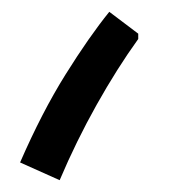

<svg xmlns="http://www.w3.org/2000/svg" viewBox="-20 -752 323 325"><path d="M165 -732 214 -695V-686Q178 -636 143.5 -574.5Q109 -513 81 -447L14 -477Q51 -562 91 -626Q131 -690 165 -732Z"/></svg>

Font: Fustat Medium
Style: Regular
Weight: 500
Designer: Mohamed Gaber, Khaled Hosny, Laura Garcia Mut
Foundry: Kief Type Foundry, Alif Type Foundry, Hard Type Foundry
Version: Version 1.007